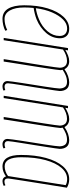

<svg xmlns="http://www.w3.org/2000/svg" viewBox="476 -1056 590 1583"><g transform="rotate(90 771.5 -265.0)"><path d="M234 -13Q214 -2 187 4Q160 10 136 10Q80 10 52 -36.5Q24 -83 24 -169Q24 -279 49.5 -362.5Q75 -446 119 -493Q163 -540 218 -540Q257 -540 276.5 -519Q296 -498 296 -464Q296 -401 252.5 -350.5Q209 -300 140 -271Q116 -262 92 -256Q68 -250 46 -247Q42 -209 42 -170Q42 -94 67 -50.5Q92 -7 137 -7Q182 -7 228 -29ZM215 -523Q176 -523 142 -490Q108 -457 83 -399Q58 -341 48 -265Q93 -271 140 -291Q201 -316 239 -362Q277 -408 277 -460Q277 -491 260.5 -507Q244 -523 215 -523Z M692 10Q675 10 662 -0.5Q649 -11 649 -32Q649 -41 653.5 -73.5Q658 -106 665 -152Q672 -198 680 -247.5Q688 -297 695 -342Q702 -387 706 -418.5Q710 -450 710 -459Q710 -486 698 -504Q686 -522 655 -522Q628 -522 603 -511.5Q578 -501 556 -486Q559 -476 559 -469Q559 -462 554 -427Q549 -392 541.5 -341.5Q534 -291 525 -235.5Q516 -180 508 -129.5Q500 -79 494.5 -43.5Q489 -8 488 0H468Q469 -8 474.5 -43Q480 -78 488 -127.5Q496 -177 505 -231.5Q514 -286 521.5 -335.5Q529 -385 534 -419.5Q539 -454 539 -462Q539 -487 526 -504.5Q513 -522 482 -522Q459 -522 435 -513Q411 -504 389 -489L312 0H293L377 -530H396L392 -508Q414 -521 438 -530.5Q462 -540 485 -540Q509 -540 525.5 -529.5Q542 -519 551 -501Q579 -521 607.5 -530.5Q636 -540 659 -540Q698 -540 714.5 -518Q731 -496 731 -462Q731 -454 726 -422.5Q721 -391 714 -345Q707 -299 699 -249Q691 -199 683.5 -153Q676 -107 671.5 -75Q667 -43 667 -35Q667 -7 696 -7Q701 -7 707.5 -8.5Q714 -10 723 -13L727 2Q716 7 707.5 8.5Q699 10 692 10Z M1169 10Q1152 10 1139 -0.5Q1126 -11 1126 -32Q1126 -41 1130.5 -73.5Q1135 -106 1142 -152Q1149 -198 1157 -247.5Q1165 -297 1172 -342Q1179 -387 1183 -418.5Q1187 -450 1187 -459Q1187 -486 1175 -504Q1163 -522 1132 -522Q1105 -522 1080 -511.5Q1055 -501 1033 -486Q1036 -476 1036 -469Q1036 -462 1031 -427Q1026 -392 1018.5 -341.5Q1011 -291 1002 -235.5Q993 -180 985 -129.5Q977 -79 971.5 -43.5Q966 -8 965 0H945Q946 -8 951.5 -43Q957 -78 965 -127.5Q973 -177 982 -231.5Q991 -286 998.5 -335.5Q1006 -385 1011 -419.5Q1016 -454 1016 -462Q1016 -487 1003 -504.5Q990 -522 959 -522Q936 -522 912 -513Q888 -504 866 -489L789 0H770L854 -530H873L869 -508Q891 -521 915 -530.5Q939 -540 962 -540Q986 -540 1002.5 -529.5Q1019 -519 1028 -501Q1056 -521 1084.5 -530.5Q1113 -540 1136 -540Q1175 -540 1191.5 -518Q1208 -496 1208 -462Q1208 -454 1203 -422.5Q1198 -391 1191 -345Q1184 -299 1176 -249Q1168 -199 1160.5 -153Q1153 -107 1148.5 -75Q1144 -43 1144 -35Q1144 -7 1173 -7Q1178 -7 1184.5 -8.5Q1191 -10 1200 -13L1204 2Q1193 7 1184.5 8.5Q1176 10 1169 10Z M1473 10Q1458 10 1448 1.5Q1438 -7 1435 -19Q1419 -7 1398 1.5Q1377 10 1353 10Q1258 10 1258 -143Q1258 -258 1282.5 -347.5Q1307 -437 1352 -488.5Q1397 -540 1458 -540Q1497 -540 1528 -521Q1507 -393 1493.5 -306.5Q1480 -220 1471.5 -167Q1463 -114 1459 -86.5Q1455 -59 1453.5 -48.5Q1452 -38 1452 -36Q1452 -6 1477 -6Q1485 -6 1492.5 -8Q1500 -10 1508 -14L1513 0Q1493 10 1473 10ZM1432 -36 1507 -511Q1486 -523 1456 -523Q1405 -523 1364.5 -476.5Q1324 -430 1300.5 -345Q1277 -260 1277 -145Q1277 -8 1352 -8Q1373 -8 1394.5 -15.5Q1416 -23 1432 -36Z"/></g></svg>

Font: Georama Condensed Thin
Style: Italic
Weight: 100
Width: 3
Italic angle: -9°
Designer: Jean-Baptiste Levee
Foundry: Production Type
Version: Version 1.000